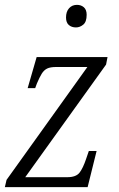

<svg xmlns="http://www.w3.org/2000/svg" viewBox="-22 -771 491 791"><path d="M-2 0 5 -30 338 -495H210Q185 -495 172 -488.5Q159 -482 150 -467.5Q141 -453 130 -427L123 -408H92L129 -536H421L415 -505L82 -41H255Q291 -41 305.5 -59.5Q320 -78 333 -117L344 -149H376L339 0ZM291 -658Q273 -658 261.5 -668Q250 -678 250 -699Q250 -723 262.5 -737Q275 -751 295 -751Q312 -751 323.5 -741Q335 -731 335 -710Q335 -681 321 -669.5Q307 -658 291 -658Z"/></svg>

Font: Noto Serif SemiCondensed Light
Style: Italic
Weight: 300
Width: 4
Italic angle: -12°
Designer: Monotype Design Team
Foundry: Monotype Imaging Inc.
Version: Version 2.013; ttfautohint (v1.8.4.7-5d5b)